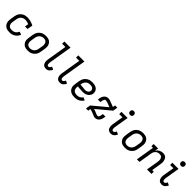

<svg xmlns="http://www.w3.org/2000/svg" viewBox="500 -2564 4400 4400"><g transform="rotate(45 2700.0 -363.5)"><path d="M266 8Q234 8 203 2.5Q172 -3 146.5 -17.5Q121 -32 102 -55Q83 -78 73.5 -106.5Q64 -135 63.5 -166.5Q63 -198 69 -230L85 -330Q90 -356 98.5 -382.5Q107 -409 123 -432.5Q139 -456 161 -475Q183 -494 209 -506Q235 -518 262 -523Q289 -528 316 -528Q373 -528 426 -513Q479 -498 527 -474L505 -340H422L437 -430Q409 -440 379 -447.5Q349 -455 318 -455Q300 -455 282 -451Q264 -447 247 -438.5Q230 -430 215.5 -416.5Q201 -403 191 -387Q181 -371 175 -353.5Q169 -336 166 -318L150 -218Q146 -198 146 -178.5Q146 -159 151 -141Q156 -123 166.5 -108Q177 -93 193 -83Q209 -73 228 -69.5Q247 -66 266 -66Q290 -66 313.5 -71.5Q337 -77 358.5 -91.5Q380 -106 396 -126.5Q412 -147 422 -170L494 -143Q481 -110 457.5 -80Q434 -50 402.5 -29.5Q371 -9 335.5 -0.5Q300 8 266 8Z M854 8Q823 8 793 2Q763 -4 738.5 -19Q714 -34 696.5 -57.5Q679 -81 670.5 -109Q662 -137 663 -168Q664 -199 669 -230L685 -330Q690 -357 699 -383.5Q708 -410 724 -433.5Q740 -457 763 -476Q786 -495 812 -507Q838 -519 865 -523.5Q892 -528 919 -528Q950 -528 980 -522Q1010 -516 1034.5 -501Q1059 -486 1076.5 -462.5Q1094 -439 1102.5 -411Q1111 -383 1110.5 -352Q1110 -321 1105 -290L1088 -190Q1084 -163 1075 -136.5Q1066 -110 1049.5 -86.5Q1033 -63 1010.5 -44Q988 -25 962 -13Q936 -1 908.5 3.5Q881 8 854 8ZM854 -65Q872 -65 891 -69Q910 -73 927 -81.5Q944 -90 958 -103.5Q972 -117 982 -133Q992 -149 998 -166.5Q1004 -184 1007 -202L1024 -302Q1027 -321 1027.5 -340Q1028 -359 1024 -376.5Q1020 -394 1011 -409.5Q1002 -425 988 -435.5Q974 -446 956 -450.5Q938 -455 919 -455Q901 -455 882.5 -451Q864 -447 847 -438.5Q830 -430 815.5 -416.5Q801 -403 791 -387Q781 -371 775 -353.5Q769 -336 766 -318L750 -218Q747 -199 746 -180Q745 -161 749.5 -143.5Q754 -126 762.5 -110.5Q771 -95 785.5 -84.5Q800 -74 817.5 -69.5Q835 -65 854 -65Z M1447 8Q1424 8 1402.5 2Q1381 -4 1365.5 -18Q1350 -32 1340.5 -51.5Q1331 -71 1327.5 -93Q1324 -115 1325 -138Q1326 -161 1330 -184L1409 -662H1304V-735H1504L1411 -172Q1409 -161 1408.5 -150Q1408 -139 1408 -128Q1408 -117 1409.5 -106.5Q1411 -96 1415.5 -87Q1420 -78 1428.5 -72Q1437 -66 1448 -66Q1460 -66 1470 -71.5Q1480 -77 1488.5 -86.5Q1497 -96 1502.5 -106.5Q1508 -117 1512 -128L1580 -95Q1572 -75 1559 -56Q1546 -37 1529 -22Q1512 -7 1490.5 0.5Q1469 8 1447 8Z M1897 8Q1874 8 1852.5 2Q1831 -4 1815.5 -18Q1800 -32 1790.5 -51.5Q1781 -71 1777.5 -93Q1774 -115 1775 -138Q1776 -161 1780 -184L1859 -662H1754V-735H1954L1861 -172Q1859 -161 1858.5 -150Q1858 -139 1858 -128Q1858 -117 1859.5 -106.5Q1861 -96 1865.5 -87Q1870 -78 1878.5 -72Q1887 -66 1898 -66Q1910 -66 1920 -71.5Q1930 -77 1938.5 -86.5Q1947 -96 1952.5 -106.5Q1958 -117 1962 -128L2030 -95Q2022 -75 2009 -56Q1996 -37 1979 -22Q1962 -7 1940.5 0.5Q1919 8 1897 8Z M2372 8Q2340 8 2309 2.5Q2278 -3 2251.5 -17Q2225 -31 2204.5 -53.5Q2184 -76 2174 -104.5Q2164 -133 2163.5 -165Q2163 -197 2169 -230L2185 -330Q2190 -357 2199 -383.5Q2208 -410 2225 -434.5Q2242 -459 2264.5 -477.5Q2287 -496 2313.5 -508Q2340 -520 2367.5 -524Q2395 -528 2422 -528Q2449 -528 2475 -524.5Q2501 -521 2524.5 -511.5Q2548 -502 2567.5 -486.5Q2587 -471 2599 -450Q2611 -429 2615.5 -403.5Q2620 -378 2616 -351Q2613 -331 2603 -311Q2593 -291 2578 -274.5Q2563 -258 2544 -246Q2525 -234 2505 -227Q2485 -220 2464 -217Q2443 -214 2422 -214Q2401 -214 2379.5 -215.5Q2358 -217 2336.5 -218Q2315 -219 2293.5 -220.5Q2272 -222 2251 -226L2250 -218Q2246 -198 2246.5 -178Q2247 -158 2252.5 -139.5Q2258 -121 2269.5 -106.5Q2281 -92 2297.5 -82.5Q2314 -73 2333.5 -69.5Q2353 -66 2373 -66Q2394 -66 2414.5 -69.5Q2435 -73 2455 -82.5Q2475 -92 2492 -107.5Q2509 -123 2520 -141L2589 -108Q2572 -81 2547.5 -57.5Q2523 -34 2494 -19Q2465 -4 2434 2Q2403 8 2372 8ZM2428 -283Q2445 -283 2462.5 -287.5Q2480 -292 2495.5 -302.5Q2511 -313 2521 -328.5Q2531 -344 2533 -361Q2537 -383 2529 -402.5Q2521 -422 2504.5 -434Q2488 -446 2466.5 -450.5Q2445 -455 2423 -455Q2405 -455 2386.5 -451.5Q2368 -448 2350 -440Q2332 -432 2317.5 -418.5Q2303 -405 2292 -388.5Q2281 -372 2275 -354Q2269 -336 2266 -318L2263 -299Q2284 -295 2304.5 -294Q2325 -293 2346 -292Q2367 -291 2387 -287Q2407 -283 2428 -283Z M3037 8Q3012 8 2990 -1Q2968 -10 2947.5 -19.5Q2927 -29 2904.5 -37Q2882 -45 2859 -52L2822 -62L2812 0H2739L2758 -115L3099 -400Q3077 -408 3056 -416Q3035 -424 3014 -432.5Q2993 -441 2970.5 -447.5Q2948 -454 2924 -454Q2912 -454 2903.5 -444.5Q2895 -435 2889.5 -424Q2884 -413 2881 -402Q2878 -391 2876 -379L2870 -337H2787L2793 -379Q2796 -397 2801 -415Q2806 -433 2815 -450Q2824 -467 2836.5 -482Q2849 -497 2865.5 -508Q2882 -519 2900 -523.5Q2918 -528 2936 -528Q2963 -528 2987.5 -520.5Q3012 -513 3035.5 -504Q3059 -495 3083 -486Q3107 -477 3130 -468L3152 -461L3162 -520H3235L3216 -405L2879 -123L2882 -122Q2904 -116 2924.5 -108.5Q2945 -101 2965 -91.5Q2985 -82 3006 -74Q3027 -66 3050 -66Q3062 -66 3070.5 -75.5Q3079 -85 3084 -96Q3089 -107 3092 -118Q3095 -129 3097 -141L3104 -183H3187L3180 -141Q3177 -123 3172 -105Q3167 -87 3158 -70Q3149 -53 3137 -38Q3125 -23 3108.5 -12Q3092 -1 3073.5 3.5Q3055 8 3037 8Z M3547 8Q3524 8 3502.5 2Q3481 -4 3465.5 -18Q3450 -32 3440.5 -51.5Q3431 -71 3427.5 -93Q3424 -115 3425 -138Q3426 -161 3430 -184L3474 -447H3369V-520H3569L3511 -172Q3509 -161 3508.5 -150Q3508 -139 3508 -128Q3508 -117 3509.5 -106.5Q3511 -96 3515.5 -87Q3520 -78 3528.5 -72Q3537 -66 3548 -66Q3560 -66 3570 -71.5Q3580 -77 3588.5 -86.5Q3597 -96 3602.5 -106.5Q3608 -117 3612 -128L3680 -95Q3672 -75 3659 -56Q3646 -37 3629 -22Q3612 -7 3590.5 0.5Q3569 8 3547 8ZM3559 -608Q3544 -608 3530.5 -613Q3517 -618 3509 -629.5Q3501 -641 3498.5 -655.5Q3496 -670 3498 -685Q3500 -695 3505.5 -705Q3511 -715 3519.5 -721.5Q3528 -728 3538.5 -730.5Q3549 -733 3560 -733Q3575 -733 3588.5 -727.5Q3602 -722 3610 -710.5Q3618 -699 3621 -684.5Q3624 -670 3621 -655Q3619 -645 3613.5 -635Q3608 -625 3599.5 -618.5Q3591 -612 3580.5 -610Q3570 -608 3559 -608Z M4004 8Q3973 8 3943 2Q3913 -4 3888.5 -19Q3864 -34 3846.5 -57.5Q3829 -81 3820.5 -109Q3812 -137 3813 -168Q3814 -199 3819 -230L3835 -330Q3840 -357 3849 -383.5Q3858 -410 3874 -433.5Q3890 -457 3913 -476Q3936 -495 3962 -507Q3988 -519 4015 -523.5Q4042 -528 4069 -528Q4100 -528 4130 -522Q4160 -516 4184.5 -501Q4209 -486 4226.5 -462.5Q4244 -439 4252.5 -411Q4261 -383 4260.5 -352Q4260 -321 4255 -290L4238 -190Q4234 -163 4225 -136.5Q4216 -110 4199.5 -86.5Q4183 -63 4160.5 -44Q4138 -25 4112 -13Q4086 -1 4058.5 3.5Q4031 8 4004 8ZM4004 -65Q4022 -65 4041 -69Q4060 -73 4077 -81.5Q4094 -90 4108 -103.5Q4122 -117 4132 -133Q4142 -149 4148 -166.5Q4154 -184 4157 -202L4174 -302Q4177 -321 4177.5 -340Q4178 -359 4174 -376.5Q4170 -394 4161 -409.5Q4152 -425 4138 -435.5Q4124 -446 4106 -450.5Q4088 -455 4069 -455Q4051 -455 4032.5 -451Q4014 -447 3997 -438.5Q3980 -430 3965.5 -416.5Q3951 -403 3941 -387Q3931 -371 3925 -353.5Q3919 -336 3916 -318L3900 -218Q3897 -199 3896 -180Q3895 -161 3899.5 -143.5Q3904 -126 3912.5 -110.5Q3921 -95 3935.5 -84.5Q3950 -74 3967.5 -69.5Q3985 -65 4004 -65Z M4389 0 4463 -447H4412L4411 -520H4558L4544 -435Q4557 -456 4575.5 -474.5Q4594 -493 4616.5 -505Q4639 -517 4663 -522.5Q4687 -528 4711 -528Q4739 -528 4765 -520Q4791 -512 4809.5 -494Q4828 -476 4837.5 -451.5Q4847 -427 4851.5 -400.5Q4856 -374 4853.5 -346Q4851 -318 4847 -290L4811 -74H4862L4863 0H4716L4766 -302Q4769 -321 4769.5 -339.5Q4770 -358 4767 -375.5Q4764 -393 4756 -408.5Q4748 -424 4735 -435Q4722 -446 4704.5 -450.5Q4687 -455 4668 -455Q4651 -455 4634 -451.5Q4617 -448 4601 -440Q4585 -432 4572 -419.5Q4559 -407 4549.5 -392Q4540 -377 4534.5 -360.5Q4529 -344 4526 -327L4472 0Z M5197 8Q5174 8 5152.5 2Q5131 -4 5115.5 -18Q5100 -32 5090.5 -51.5Q5081 -71 5077.5 -93Q5074 -115 5075 -138Q5076 -161 5080 -184L5124 -447H5019V-520H5219L5161 -172Q5159 -161 5158.5 -150Q5158 -139 5158 -128Q5158 -117 5159.5 -106.5Q5161 -96 5165.5 -87Q5170 -78 5178.5 -72Q5187 -66 5198 -66Q5210 -66 5220 -71.5Q5230 -77 5238.5 -86.5Q5247 -96 5252.5 -106.5Q5258 -117 5262 -128L5330 -95Q5322 -75 5309 -56Q5296 -37 5279 -22Q5262 -7 5240.5 0.5Q5219 8 5197 8ZM5209 -608Q5194 -608 5180.5 -613Q5167 -618 5159 -629.5Q5151 -641 5148.5 -655.5Q5146 -670 5148 -685Q5150 -695 5155.5 -705Q5161 -715 5169.5 -721.5Q5178 -728 5188.5 -730.5Q5199 -733 5210 -733Q5225 -733 5238.5 -727.5Q5252 -722 5260 -710.5Q5268 -699 5271 -684.5Q5274 -670 5271 -655Q5269 -645 5263.5 -635Q5258 -625 5249.5 -618.5Q5241 -612 5230.5 -610Q5220 -608 5209 -608Z"/></g></svg>

Font: Iosevka Etoile
Style: Italic
Weight: 400
Italic angle: -9°
Designer: Belleve Invis
Foundry: Belleve Invis
Version: Version 22.1.2; ttfautohint (v1.8.4)